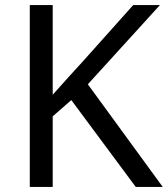

<svg xmlns="http://www.w3.org/2000/svg" viewBox="-20 -734 659 754"><path d="M619 0H513L260 -341L187 -277V0H97V-714H187V-362Q217 -396 248 -430Q279 -464 310 -498L503 -714H608L325 -403Z"/></svg>

Font: Noto Sans Osmanya
Style: Regular
Weight: 400
Designer: Monotype Design Team
Foundry: Monotype Imaging Inc.
Version: Version 2.001; ttfautohint (v1.8.4.7-5d5b)